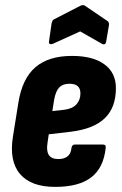

<svg xmlns="http://www.w3.org/2000/svg" viewBox="-20 -724 477 752"><path d="M196 8Q101 8 58 -43Q15 -94 31 -191L52 -322Q67 -416 118.5 -460.5Q170 -505 262 -505Q344 -505 389 -472Q434 -439 434 -379Q434 -303 390.5 -261Q347 -219 257 -208L171 -198L166 -164Q161 -132 171.5 -116.5Q182 -101 208 -101Q231 -101 244.5 -111.5Q258 -122 260 -145Q262 -158 274 -158H382Q396 -158 394 -145Q386 -67 337.5 -29.5Q289 8 196 8ZM185 -289 231 -294Q264 -298 279.5 -315.5Q295 -333 295 -358Q295 -377 284.5 -386.5Q274 -396 252 -396Q226 -396 212 -381.5Q198 -367 192 -333ZM186 -552Q179 -550 175 -552Q171 -554 172 -562L182 -632Q184 -640 185.5 -643Q187 -646 193 -649L296 -702Q306 -706 312 -702L396 -645Q408 -639 407 -627L396 -562Q395 -554 390.5 -551.5Q386 -549 380 -552L294 -601Z"/></svg>

Font: Sofia Sans Condensed Black
Style: Italic
Weight: 900
Italic angle: -9°
Version: Version 4.100